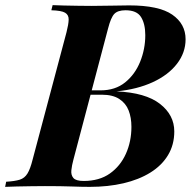

<svg xmlns="http://www.w3.org/2000/svg" viewBox="-62 -728 761 748"><path d="M441 -707Q557 -707 609 -671Q661 -635 661 -575Q661 -523 627.5 -479.5Q594 -436 533.5 -408Q473 -380 392 -372Q505 -367 561 -323.5Q617 -280 617 -216Q617 -164 592.5 -123.5Q568 -83 523.5 -55.5Q479 -28 419 -14Q359 0 288 0Q257 0 216.5 -1.5Q176 -3 113 -3Q88 -3 59 -2.5Q30 -2 3 -1.5Q-24 -1 -42 0L-38 -20Q-4 -22 15 -28Q34 -34 45 -52Q56 -70 65 -106L197 -602Q205 -633 205.5 -651.5Q206 -670 191.5 -678.5Q177 -687 138 -688L143 -708Q161 -707 187.5 -706.5Q214 -706 242.5 -705.5Q271 -705 295 -705Q341 -705 374 -706Q407 -707 441 -707ZM255 -359 259 -376H330Q387 -376 425.5 -407Q464 -438 484 -487.5Q504 -537 504 -591Q504 -635 487.5 -661.5Q471 -688 427 -688Q397 -688 383.5 -674Q370 -660 359 -617L224 -106Q218 -84 216 -65Q214 -46 224 -34.5Q234 -23 264 -23Q325 -23 366 -52Q407 -81 428.5 -129Q450 -177 450 -234Q450 -270 439 -298Q428 -326 402.5 -342.5Q377 -359 335 -359Z"/></svg>

Font: Playfair Display
Style: Bold Italic
Weight: 700
Italic angle: -14°
Designer: Claus Eggers Sørensen
Foundry: Claus Eggers Sørensen
Version: Version 1.203